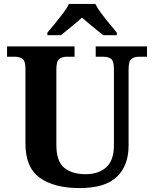

<svg xmlns="http://www.w3.org/2000/svg" viewBox="-20 -951 787 981"><path d="M387 10Q257 10 183.5 -42.5Q110 -95 110 -218V-600Q110 -640 94.5 -650.5Q79 -661 59 -661H16V-714H361V-661H319Q298 -661 283 -650Q268 -639 268 -596V-210Q268 -126 308.5 -93.5Q349 -61 417 -61Q484 -61 523 -96.5Q562 -132 562 -208V-600Q562 -640 547 -650.5Q532 -661 511 -661H469V-714H731V-661H688Q667 -661 652 -650Q637 -639 637 -596V-206Q637 -106 577.5 -48Q518 10 387 10ZM222 -784Q238 -803 259.5 -829Q281 -855 301.5 -882Q322 -909 332 -931H467Q478 -909 498 -882Q518 -855 540 -829Q562 -803 577 -784V-771H508Q494 -782 474 -798Q454 -814 434 -831Q414 -848 399 -861Q377 -841 344.5 -814.5Q312 -788 291 -771H222Z"/></svg>

Font: Noto Naskh Arabic
Style: Bold
Weight: 700
Designer: Monotype Design Team, David Williams, Mohamad Dakak and Nizar Qandah
Foundry: Monotype Imaging Inc.
Version: Version 2.016